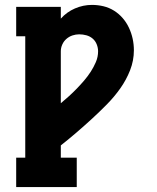

<svg xmlns="http://www.w3.org/2000/svg" viewBox="-20 -763 640 783"><path d="M46 0V-120H83V-615H46V-735H228V-687Q252 -714 285.5 -728.5Q319 -743 355 -743Q379 -743 402 -737.5Q425 -732 445 -719.5Q465 -707 480.5 -689Q496 -671 506 -649.5Q516 -628 521 -605Q526 -582 526 -558Q526 -516 510.5 -476.5Q495 -437 470.5 -402.5Q446 -368 416.5 -338Q387 -308 356 -279.5Q325 -251 293 -223.5Q261 -196 228 -170V-120H293V0ZM228 -342Q245 -356 261.5 -371Q278 -386 293.5 -402Q309 -418 323.5 -435Q338 -452 350 -470.5Q362 -489 371 -510Q380 -531 380 -554Q380 -568 374.5 -582Q369 -596 358 -605.5Q347 -615 332.5 -619Q318 -623 303 -623Q289 -623 275.5 -618.5Q262 -614 251 -604.5Q240 -595 234 -581.5Q228 -568 228 -554Z"/></svg>

Font: Iosevka Etoile Heavy
Style: Regular
Weight: 900
Designer: Belleve Invis
Foundry: Belleve Invis
Version: Version 22.1.2; ttfautohint (v1.8.4)